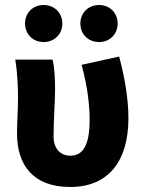

<svg xmlns="http://www.w3.org/2000/svg" viewBox="-20 -735 574 767"><path d="M261 12C414 12 493 -93 493 -262C493 -344 477 -430 456 -509L306 -476C330 -387 338 -317 338 -255C338 -156 312 -113 261 -113C223 -113 194 -140 194 -189C194 -255 200 -334 200 -374C200 -421 198 -463 190 -497H41C50 -442 52 -382 52 -342C52 -296 48 -248 48 -202C48 -78 110 12 261 12ZM154 -567C198 -567 229 -599 229 -641C229 -683 198 -715 154 -715C111 -715 80 -683 80 -641C80 -599 111 -567 154 -567ZM376 -567C419 -567 450 -599 450 -641C450 -683 419 -715 376 -715C332 -715 301 -683 301 -641C301 -599 332 -567 376 -567Z"/></svg>

Font: DAIFUKU Sans
Style: Bold
Weight: 700
Designer: Original font ‘Source Han Sans JP’ : Paul D. Hunt
Foundry: Daifuku
Version: Version 1.000